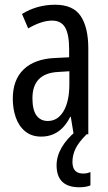

<svg xmlns="http://www.w3.org/2000/svg" viewBox="-20 -567 456 811"><path d="M213 -547Q289 -547 321 -499Q353 -451 353 -362V0H291L279 -74H277Q235 10 154 10Q113 10 86 -12.5Q59 -35 46.5 -71.5Q34 -108 34 -150Q34 -230 80 -274Q126 -318 211 -322L272 -325V-360Q272 -422 255 -451Q238 -480 200 -480Q156 -480 99 -447L73 -508Q136 -547 213 -547ZM225 -263Q117 -257 117 -152Q117 -103 134 -79.5Q151 -56 182 -56Q224 -56 248.5 -97.5Q273 -139 273 -212V-266ZM286 117Q286 166 331 166Q342 166 349.5 164Q357 162 362 160V216Q344 224 315 224Q219 224 219 131Q219 93 240.5 56Q262 19 300 -12L346 0Q312 34 299 61Q286 88 286 117Z"/></svg>

Font: Noto Sans Sinhala UI ExtraCondensed
Style: Regular
Weight: 400
Width: 2
Designer: Jelle Bosma - Monotype Design Team
Foundry: Monotype Imaging Inc.
Version: Version 2.006; ttfautohint (v1.8.4.7-5d5b)